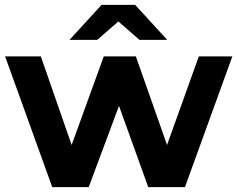

<svg xmlns="http://www.w3.org/2000/svg" viewBox="-20 -770 977 790"><path d="M195 0 1 -538H148L309 -75H239L407 -538H539L702 -75H632L798 -538H936L741 0H590L447 -397H493L345 0ZM266 -606 398 -750H536L668 -606H554L416 -726H518L380 -606Z"/></svg>

Font: MOST Montserrat
Style: Bold
Weight: 700
Designer: Julieta Ulanovsky
Foundry: Julieta Ulanovsky
Version: Version 8.000;March 11, 2024;FontCreator 15.0.0.2926 64-bit